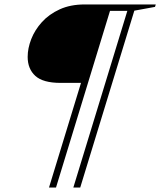

<svg xmlns="http://www.w3.org/2000/svg" viewBox="-20 -735 721 864"><path d="M232 109H200.5L344.5 -362H252.5Q173.5 -362 139 -393.5Q104.5 -425 104.5 -479Q104.5 -517.5 120.5 -558.8Q136.5 -600 168.5 -635.5Q200.5 -671 248.8 -693Q297 -715 361 -715H681L677.5 -704L584.5 -687L341 109H310L553 -686H475Z"/></svg>

Font: Newsreader 72pt
Style: Italic
Weight: 400
Italic angle: -17°
Designer: Hugues Gentile
Foundry: Production Type
Version: Version 1.003; ttfautohint (v1.8.3)